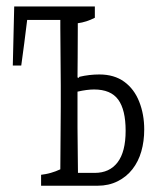

<svg xmlns="http://www.w3.org/2000/svg" viewBox="-20 -533 490 600"><path d="M108.4 13.2Q139.2 9.8 168.5 -3.9Q169.9 -141.6 169.9 -199.2Q169.9 -227.5 169.9 -266.1Q169.9 -306.2 168.5 -445.8Q168.5 -450.7 168.5 -465.8Q168.5 -465.8 168.5 -470.7Q168.5 -470.7 64.9 -470.7Q55.7 -394.5 46.4 -328.1Q46.4 -328.1 20 -328.1Q22.5 -415.5 24.4 -512.7Q24.4 -512.7 276.4 -512.7Q276.4 -490.2 276.4 -477.5Q250 -463.9 223.1 -460.4Q223.1 -457 223.1 -457Q223.1 -446.8 223.1 -445.8Q222.7 -394 222.7 -352.5Q222.7 -317.4 222.2 -291.5Q225.1 -287.1 228 -293Q259.3 -300.3 290.5 -300.3Q336.9 -300.3 368.2 -277.6Q399.4 -254.9 415 -215.3Q430.7 -175.8 430.7 -128.4Q430.7 -91.3 421.6 -59.8Q412.6 -28.3 394 -4.4Q375.5 19.5 347.7 33.4Q319.8 47.4 285.2 47.4Q285.2 47.4 108.4 47.4Q108.4 35.2 108.4 13.2ZM222.2 -208Q222.2 -204.1 222.2 -201.7Q222.2 -201.7 222.2 -199.2Q222.2 -158.7 222.2 -134.3Q222.2 -112.8 223.1 -43Q223.1 -20 223.6 2.4Q223.6 7.3 223.6 7.3Q223.6 7.3 275.9 7.3Q322.3 7.3 347.4 -25.6Q372.6 -58.6 372.6 -124.3Q372.6 -189.9 349.4 -221.7Q326.2 -253.4 273.9 -253.4Q252 -253.4 222.2 -246.6Q222.2 -246.6 222.2 -242.7Q222.2 -242.7 222.2 -240.2Q222.2 -225.1 222.2 -216.3Q222.2 -216.3 222.2 -208Z"/></svg>

Font: Scarab Serif
Style: Light
Weight: 300
Designer: John Roberts
Foundry: Scarab
Version: 1.0